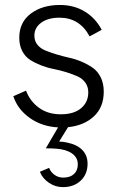

<svg xmlns="http://www.w3.org/2000/svg" viewBox="-20 -516 493 788"><path d="M405.8 -139.6Q405.8 -75.7 365 -38.1Q324.2 -0.5 259.3 5.9L222.7 64.9Q238.3 65.4 253.9 68.8Q295.9 77.1 317.6 99.4Q339.4 121.6 339.4 155.8Q339.4 198.7 311.3 225.3Q283.2 252 237.8 252Q207.5 252 181.2 234.4Q154.8 216.8 143.6 189L181.6 172.9Q188 190.4 203.9 201.7Q219.7 212.9 239.3 212.9Q267.6 212.9 283.4 198.5Q299.3 184.1 299.3 158.2Q299.3 130.9 275.9 114Q252.4 97.2 210.4 94.2Q192.4 92.8 168 92.8L218.3 6.8Q151.9 3.4 102.1 -32Q52.2 -67.4 34.7 -121.1L86.9 -144Q102.1 -102.1 138.9 -74.5Q175.8 -46.9 229.5 -46.9Q283.2 -46.9 312.7 -71.8Q342.3 -96.7 342.3 -136.7Q342.3 -160.2 330.1 -177Q317.9 -193.8 298.1 -202.6Q278.3 -211.4 252.7 -219.5Q227.1 -227.5 200.7 -232.7Q174.3 -237.8 148.7 -247.8Q123 -257.8 103.3 -270.5Q83.5 -283.2 71.3 -306.4Q59.1 -329.6 59.1 -361.3Q59.1 -424.3 106.2 -460Q153.3 -495.6 226.1 -495.6Q283.2 -495.6 327.4 -469Q371.6 -442.4 397.5 -393.6L347.7 -366.7Q306.6 -443.4 224.1 -443.4Q177.2 -443.4 149.2 -422.9Q121.1 -402.3 121.1 -369.6Q121.1 -348.1 133.3 -332.8Q145.5 -317.4 165.5 -309.1Q185.5 -300.8 211.2 -293Q236.8 -285.2 263.4 -279.3Q290 -273.4 315.7 -262.5Q341.3 -251.5 361.3 -237.3Q381.3 -223.1 393.6 -198.2Q405.8 -173.3 405.8 -139.6Z"/></svg>

Font: HK Grotesk Legacy
Style: Regular
Weight: 400
Designer: Alfredo Marco Pradil
Foundry: Hanken Design Co.
Version: Version 2.022;PS 002.022;hotconv 1.0.88;makeotf.lib2.5.64775